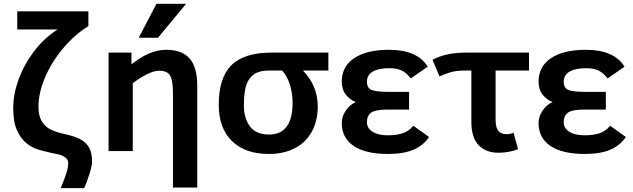

<svg xmlns="http://www.w3.org/2000/svg" viewBox="-20 -786 3296 999"><path d="M69.8 -727.1H439.9V-649.9Q371.6 -608.4 311 -537.6Q250.5 -466.8 215.3 -385.5Q180.2 -304.2 180.2 -231Q180.2 -188 194.1 -161.1Q208 -134.3 233.2 -117.9Q258.3 -101.6 314 -88.9Q371.6 -76.7 400.9 -59.8Q430.2 -43 444.6 -16.1Q459 10.7 459 53.2Q459 76.7 446 117.7Q433.1 158.7 418 192.9H295.9Q319.8 135.3 327.4 108.6Q335 82 335 64.9Q335 49.8 326.7 40Q318.4 30.3 303.7 23.7Q289.1 17.1 253.9 11.2Q221.2 3.9 184.6 -6.1Q147.9 -16.1 117.9 -40.5Q87.9 -64.9 68.4 -107.9Q48.8 -150.9 48.8 -224.1Q48.8 -294.9 76.2 -371.1Q103.5 -447.3 155.3 -516.6Q207 -585.9 279.8 -632.8H69.8Z M1006.3 189.9H879.9V-301.8Q879.9 -366.2 865.5 -392.1Q851.1 -418 808.1 -418Q780.3 -418 743.2 -398.9Q706.1 -379.9 670.9 -353V0H544.9V-512.2H664.1V-451.2Q758.3 -526.9 844.2 -526.9Q926.3 -526.9 966.3 -481.9Q1006.3 -437 1006.3 -339.8ZM802.2 -589.8H702.1L793.9 -766.1H948.2Z M1688.5 -512.2V-418.9H1556.2Q1633.3 -339.8 1633.3 -231.9Q1633.3 -158.2 1602.8 -101.8Q1572.3 -45.4 1514.6 -15.1Q1457 15.1 1378.4 15.1Q1255.9 15.1 1187 -52Q1118.2 -119.1 1118.2 -240.2Q1118.2 -381.8 1184.3 -447Q1250.5 -512.2 1392.1 -512.2ZM1376.5 -418.9Q1330.6 -418.9 1302.5 -400.1Q1274.4 -381.3 1261.7 -344Q1249 -306.6 1249 -236.8Q1249 -170.9 1280.5 -128.4Q1312 -85.9 1380.4 -85.9Q1440.9 -85.9 1471.7 -127.7Q1502.4 -169.4 1502.4 -249Q1502.4 -297.9 1489.3 -342.5Q1476.1 -387.2 1448.2 -418.9Z M2212.4 -73.2Q2183.6 -29.8 2132.1 -7.3Q2080.6 15.1 1999.5 15.1Q1881.8 15.1 1820.1 -26.6Q1758.3 -68.4 1758.3 -146Q1758.3 -180.2 1779.8 -211.4Q1801.3 -242.7 1831.5 -254.9Q1801.3 -266.1 1779.8 -293Q1758.3 -319.8 1758.3 -361.8Q1758.3 -439.9 1823 -483.4Q1887.7 -526.9 2004.4 -526.9Q2151.4 -526.9 2205.6 -439L2117.2 -377.9Q2097.2 -404.8 2072.3 -418Q2047.4 -431.2 2005.4 -431.2Q1950.7 -431.2 1919.9 -413.6Q1889.2 -396 1889.2 -360.8Q1889.2 -326.2 1915.8 -317.1Q1942.4 -308.1 1999.5 -308.1H2108.4V-215.8H1994.1Q1934.6 -215.8 1911.9 -200.4Q1889.2 -185.1 1889.2 -149.9Q1889.2 -118.7 1918.7 -100.3Q1948.2 -82 1997.6 -82Q2044.4 -82 2076.4 -93Q2108.4 -104 2130.4 -131.8Z M2732.4 -418.9H2558.6V-165Q2558.6 -121.1 2573.5 -104.5Q2588.4 -87.9 2614.3 -87.9Q2635.3 -87.9 2652.3 -95.2L2675.3 -9.8Q2658.2 -2 2629.9 3.4Q2601.6 8.8 2574.2 8.8Q2508.3 8.8 2470.5 -30.5Q2432.6 -69.8 2432.6 -151.9V-418.9H2394.5Q2349.6 -418.9 2316.4 -407.5Q2283.2 -396 2266.6 -388.2L2230.5 -475.1Q2300.8 -512.2 2400.4 -512.2H2732.4Z M3236.3 -73.2Q3207.5 -29.8 3156 -7.3Q3104.5 15.1 3023.4 15.1Q2905.8 15.1 2844 -26.6Q2782.2 -68.4 2782.2 -146Q2782.2 -180.2 2803.7 -211.4Q2825.2 -242.7 2855.5 -254.9Q2825.2 -266.1 2803.7 -293Q2782.2 -319.8 2782.2 -361.8Q2782.2 -439.9 2846.9 -483.4Q2911.6 -526.9 3028.3 -526.9Q3175.3 -526.9 3229.5 -439L3141.1 -377.9Q3121.1 -404.8 3096.2 -418Q3071.3 -431.2 3029.3 -431.2Q2974.6 -431.2 2943.8 -413.6Q2913.1 -396 2913.1 -360.8Q2913.1 -326.2 2939.7 -317.1Q2966.3 -308.1 3023.4 -308.1H3132.3V-215.8H3018.1Q2958.5 -215.8 2935.8 -200.4Q2913.1 -185.1 2913.1 -149.9Q2913.1 -118.7 2942.6 -100.3Q2972.2 -82 3021.5 -82Q3068.4 -82 3100.3 -93Q3132.3 -104 3154.3 -131.8Z"/></svg>

Font: Clear Sans
Style: Bold
Weight: 700
Foundry: Intel Corporation
Version: Version 1.00